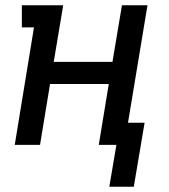

<svg xmlns="http://www.w3.org/2000/svg" viewBox="-20 -550 640 729"><path d="M488 159H395L422 0H355L393 -231H170L132 0H36L109 -446H63V-530H220L184 -315H407L443 -530H540L466 -84H529Z"/></svg>

Font: Iosevka Curly Slab MdEx
Style: Italic
Weight: 500
Width: 7
Italic angle: -9°
Monospace: yes
Designer: Belleve Invis
Foundry: Belleve Invis
Version: Version 11.0.0; ttfautohint (v1.8.3)